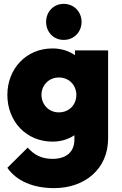

<svg xmlns="http://www.w3.org/2000/svg" viewBox="-20 -749 628 991"><path d="M259 222C419 222 538 122 538 -34V-489H367V-464C336 -486 296 -499 251 -499C115 -499 18 -394 18 -259C18 -123 115 -18 251 -18C294 -18 333 -30 364 -51V-28C364 36 321 71 251 71C194 71 156 50 123 13L18 117C64 184 150 222 259 222ZM194 -259C194 -306 229 -349 284 -349C339 -349 374 -307 374 -259C374 -210 339 -169 283 -169C229 -169 194 -213 194 -259ZM218 -636C218 -584 256 -543 309 -543C362 -543 401 -584 401 -636C401 -688 362 -729 309 -729C256 -729 218 -688 218 -636Z"/></svg>

Font: MV Cash ExtraBold
Style: Regular
Weight: 800
Designer: Rodrigo Fuenzalida
Foundry: fragTYPE
Version: Version 1.100;Glyphs 3.1.2 (3151)